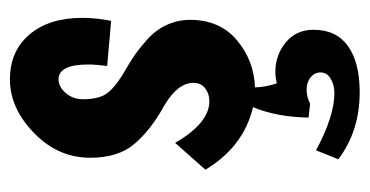

<svg xmlns="http://www.w3.org/2000/svg" viewBox="-199 -314 745 387"><g transform="rotate(-90 173.5 -120.5)"><path d="M234 -277Q237 -300 237 -315Q237 -375 207 -375Q192 -375 179.5 -360.5Q167 -346 167 -326Q167 -297 176.5 -281Q186 -265 216 -246Q237 -234 251.5 -224.5Q266 -215 286 -197.5Q306 -180 316.5 -157.5Q327 -135 327 -110Q327 -50 286 -15.5Q245 19 191 21Q191 41 199 65Q211 62 222 62Q256 62 281.5 83Q307 104 307 139Q307 185 274 208.5Q241 232 181 232Q103 232 46 189L64 144Q133 181 179 181Q196 181 208.5 173.5Q221 166 221 153Q221 141 211 133Q201 125 186 125Q172 125 158 132L130 129Q131 65 151 17Q71 -2 25 -79L79 -140Q119 -71 163 -71Q178 -71 189 -79.5Q200 -88 200 -103Q200 -135 154 -162Q105 -189 77 -222Q49 -255 49 -311Q49 -376 99 -424.5Q149 -473 207 -473Q264 -473 297.5 -433.5Q331 -394 331 -327Q331 -300 325 -269Z"/></g></svg>

Font: Boogaloo
Style: Regular
Weight: 400
Designer: John Vargas Beltran
Foundry: John Vargas Beltran
Version: Version 1.001